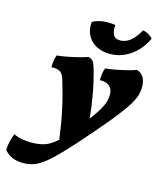

<svg xmlns="http://www.w3.org/2000/svg" viewBox="-263 -803 964 1149"><g transform="rotate(15 219.0 -228.5)"><path d="M205 -467Q225 -461 234 -450Q243 -439 251 -411Q273 -335 286.5 -260Q300 -185 307 -112Q341 -157 358 -187Q375 -217 381 -239Q387 -261 387 -281Q387 -315 366 -333.5Q345 -352 306 -350Q306 -393 318 -426Q345 -428 381 -435Q417 -442 451 -450.5Q485 -459 505 -467Q561 -449 561 -375Q561 -353 555 -329Q549 -305 528.5 -269.5Q508 -234 466 -180Q424 -126 352 -43Q271 51 216.5 108.5Q162 166 124 196.5Q86 227 55 237.5Q24 248 -11 248Q-47 248 -75.5 236.5Q-104 225 -127 199Q-127 176 -120.5 146Q-114 116 -104 95Q-80 107 -52.5 112Q-25 117 3 117Q52 117 87.5 105.5Q123 94 164 57Q150 -46 132.5 -126.5Q115 -207 89 -292Q79 -327 62 -339.5Q45 -352 6 -350Q6 -393 18 -426Q45 -428 81 -435Q117 -442 151 -450.5Q185 -459 205 -467ZM322 -517Q272 -517 235.5 -537.5Q199 -558 181.5 -594Q164 -630 169 -674Q223 -705 310 -693Q307 -658 317.5 -634.5Q328 -611 362 -611Q428 -611 479 -705Q498 -702 516 -691Q534 -680 541 -669Q506 -596 447.5 -556.5Q389 -517 322 -517Z"/></g></svg>

Font: Vollkorn Black
Style: Italic
Weight: 900
Italic angle: -11°
Designer: Friedrich Althausen
Foundry: Friedrich Althausen
Version: Version 5.000; ttfautohint (v1.8.3)